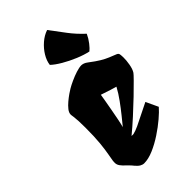

<svg xmlns="http://www.w3.org/2000/svg" viewBox="-259 -923 1008 1008"><g transform="rotate(-45 245.5 -418.5)"><path d="M174.8 9.8Q164.1 9.8 152.8 3.4Q141.6 -2.9 128.9 -18.1Q122.6 -25.4 121.6 -27.1Q120.6 -28.8 112.8 -36.6Q105.5 -44.4 97.4 -52Q89.4 -59.6 86.9 -62Q73.2 -76.2 69.3 -87.6Q65.4 -99.1 67.6 -115.2Q69.8 -131.3 75 -158Q80.1 -184.6 84.5 -228.5Q88.9 -272.5 88.9 -340.3Q88.9 -370.1 87.9 -390.4Q86.9 -410.6 85 -424.3Q83.5 -432.6 83 -438.2Q82.5 -443.8 82.5 -444.3Q82.5 -458 94.2 -472.9Q106 -487.8 122.6 -501.7Q139.2 -515.6 154.8 -526.4Q170.4 -537.1 178.2 -541.5Q193.8 -550.8 217.3 -561.5Q240.7 -572.3 264.9 -580.1Q289.1 -587.9 306.2 -587.9Q313 -587.4 321.5 -584.5Q330.1 -581.5 341.3 -572.8Q374 -547.9 396.2 -534.7Q418.5 -521.5 437.5 -513.7Q456.5 -505.9 478.5 -497.1Q485.4 -494.1 487.8 -488.5Q490.2 -482.9 490.7 -461.9Q491.2 -439.5 486.1 -410.9Q481 -382.3 470.7 -366.7Q467.3 -361.3 443.1 -336.7Q418.9 -312 382.8 -277.3Q346.7 -242.7 306.2 -205.8Q265.6 -168.9 229 -138.7H242.7Q259.8 -142.1 286.1 -154.3Q312.5 -166.5 344 -182.9Q375.5 -199.2 406.7 -213.9L438.5 -146Q421.9 -126.5 390.9 -100.1Q359.9 -73.7 321.8 -48.6Q283.7 -23.4 245.1 -6.8Q206.5 9.8 174.8 9.8ZM229 -203.6Q245.6 -224.1 268.6 -252.4Q291.5 -280.8 314.9 -313Q338.4 -345.2 356 -377.9Q344.7 -380.9 322.3 -387.9Q299.8 -395 268.1 -405.8Q266.1 -393.1 261.7 -367.4Q257.3 -341.8 251.7 -311.3Q246.1 -280.8 240.5 -252.4Q234.9 -224.1 230 -206.1Q230 -206.1 229.5 -205.1Q229 -204.1 229 -203.6ZM386.2 -608.9Q354 -615.7 315.7 -631.6Q277.3 -647.5 243.2 -667.5Q209 -687.5 189.5 -706.1Q192.9 -733.9 210 -762.2Q227.1 -790.5 253.2 -813.2Q279.3 -835.9 309.1 -845.7Q343.3 -800.3 372.3 -761.5Q401.4 -722.7 442.4 -684.6Q431.2 -660.2 414.8 -639.2Q398.4 -618.2 386.2 -608.9Z"/></g></svg>

Font: Fruktur
Style: Italic
Weight: 400
Italic angle: -8°
Designer: Viktoriya Grabowska, Eben Sorkin
Foundry: Viktoriya Grabowska
Version: Version 1.008; ttfautohint (v1.8.4.7-5d5b)